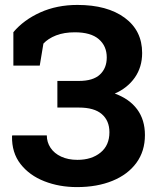

<svg xmlns="http://www.w3.org/2000/svg" viewBox="-20 -741 636 771"><path d="M289.1 10.3Q217.8 10.3 158 -13.2Q98.1 -36.6 62.5 -82.3Q26.9 -127.9 28.3 -194.3L29.3 -197.3H168Q168 -169.9 182.9 -147.5Q197.8 -125 225.6 -112.1Q253.4 -99.1 291 -99.1Q347.7 -99.1 383.5 -128.2Q419.4 -157.2 419.4 -210Q419.4 -256.3 388.9 -282.7Q358.4 -309.1 296.9 -309.1H210.4V-416H296.9Q354 -416 381.3 -441.7Q408.7 -467.3 408.7 -510.3Q408.7 -556.2 376.7 -583.7Q344.7 -611.3 280.8 -611.3Q237.3 -611.3 205.3 -598.9Q173.3 -586.4 154.3 -565.9L139.6 -477.5H33.7V-611.8Q75.2 -661.1 141.8 -691.2Q208.5 -721.2 291 -721.2Q410.6 -721.2 480.7 -669.7Q550.8 -618.2 550.8 -528.3Q550.8 -471.7 521.5 -429.7Q492.2 -387.7 440.9 -365.2Q499.5 -344.2 530.8 -302Q562 -259.8 562 -198.7Q562 -133.8 527.6 -86.9Q493.2 -40 431.6 -14.9Q370.1 10.3 289.1 10.3Z"/></svg>

Font: Robotiche
Style: Bold
Weight: 700
Designer: Google
Version: Version 2.001